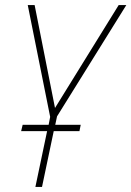

<svg xmlns="http://www.w3.org/2000/svg" viewBox="-20 -734 516 754"><path d="M119 0 165 -219H63L69 -244H171L177 -275L89 -714H116L196 -310L446 -714H476L204 -277L197 -244H297L292 -219H191L145 0Z"/></svg>

Font: Noto Sans UI SemiCondensed Thin
Style: Italic
Weight: 250
Width: 4
Italic angle: -12°
Designer: Monotype Design Team
Foundry: Monotype Imaging Inc.
Version: Version 1.901